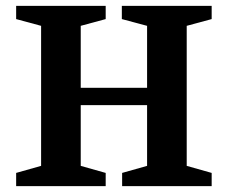

<svg xmlns="http://www.w3.org/2000/svg" viewBox="-20 -634 776 654"><path d="M35 0V-45L120 -69V-546L35 -569V-614H340V-569L255 -546V-335H481V-546L395 -569V-614H701V-569L616 -546V-69L701 -45V0H396V-45L481 -69V-276H255V-69L340 -45V0Z"/></svg>

Font: Manuale
Style: Regular
Weight: 400
Designer: Eduardo Tunni / Pablo Cosgaya
Foundry: Eduardo Tunni / Pablo Cosgaya
Version: Version 1.002